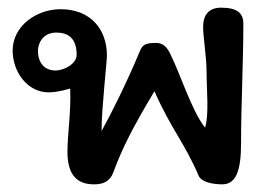

<svg xmlns="http://www.w3.org/2000/svg" viewBox="-20 -478 724 501"><path d="M259 -333C259 -402 216 -454 138 -454C76 -454 13 -411 13 -346C13 -291 51 -237 107 -237C132 -237 163 -247 163 -247C166 -188 156 -129 156 -82C156 -24 179 3 225 3C249 3 267 -4 276 -29C300 -94 327 -146 383 -240C427 -140 462 -105 499 -18C506 -4 532 3 560 3C596 3 609 -33 609 -104C609 -201 615 -319 615 -416C615 -443 600 -458 557 -458C520 -458 510 -433 510 -408C510 -382 519 -328 519 -291C519 -245 526 -178 515 -145C480 -189 450 -287 423 -340C412 -362 399 -366 387 -366C356 -366 351 -360 343 -340C312 -265 268 -177 245 -136C245 -194 259 -317 259 -333ZM127 -393C158 -393 180 -378 180 -335C180 -310 145 -294 125 -294C97 -294 79 -313 79 -346C79 -361 89 -393 127 -393Z"/></svg>

Font: Itim
Style: Regular
Weight: 400
Designer: CadsonDemak Team
Foundry: Pablo Impallari
Version: Version 1.002;PS 001.002;hotconv 1.0.88;makeotf.lib2.5.64775